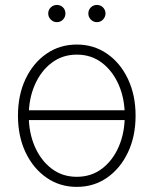

<svg xmlns="http://www.w3.org/2000/svg" viewBox="-20 -730 609 762"><path d="M490.7 -292.5V-253.4H80.1V-292.5ZM284.7 11.7Q217.3 11.7 164.6 -24.9Q111.8 -61.5 81.5 -125.2Q51.3 -189 51.3 -271Q51.3 -353 81.5 -416.7Q111.8 -480.5 164.6 -516.8Q217.3 -553.2 284.7 -553.2Q352.1 -553.2 404.8 -516.8Q457.5 -480.5 487.8 -416.5Q518.1 -352.5 518.1 -271Q518.1 -189 487.8 -125.2Q457.5 -61.5 405 -24.9Q352.5 11.7 284.7 11.7ZM284.7 -28.3Q342.3 -28.3 385 -60.8Q427.7 -93.3 451.4 -148.2Q475.1 -203.1 475.1 -271Q475.1 -338.4 451.2 -393.3Q427.2 -448.2 384.8 -480.7Q342.3 -513.2 284.7 -513.2Q228 -513.2 185.1 -480.7Q142.1 -448.2 118.2 -393.3Q94.2 -338.4 94.2 -271Q94.2 -203.1 118.2 -148.2Q142.1 -93.3 184.8 -60.8Q227.5 -28.3 284.7 -28.3ZM205.6 -642.1Q191.9 -642.1 181.6 -652.3Q171.4 -662.6 171.4 -676.3Q171.4 -690.9 181.6 -700.7Q191.9 -710.4 205.6 -710.4Q220.2 -710.4 230 -700.7Q239.7 -690.9 239.7 -676.3Q239.7 -662.6 230 -652.3Q220.2 -642.1 205.6 -642.1ZM364.3 -642.1Q350.6 -642.1 340.6 -652.3Q330.6 -662.6 330.6 -676.3Q330.6 -690.9 340.6 -700.7Q350.6 -710.4 364.3 -710.4Q378.9 -710.4 388.7 -700.7Q398.4 -690.9 398.9 -676.3Q398.4 -662.6 388.7 -652.3Q378.9 -642.1 364.3 -642.1Z"/></svg>

Font: Inter Tight ExtraLight
Style: Regular
Weight: 250
Designer: Rasmus Andersson
Foundry: rsms
Version: Version 3.004